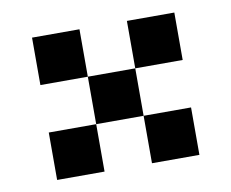

<svg xmlns="http://www.w3.org/2000/svg" viewBox="-55 -615 656 545"><g transform="rotate(-10 273.5 -342.0)"><path d="M205.1 -410.2H68.4V-546.9H205.1ZM478.5 -410.2H341.8V-546.9H478.5ZM341.8 -273.4H205.1V-410.2H341.8ZM205.1 -136.7H68.4V-273.4H205.1ZM478.5 -136.7H341.8V-273.4H478.5Z"/></g></svg>

Font: DatCub
Style: Bold
Weight: 700
Designer: GGBot
Version: 1.00